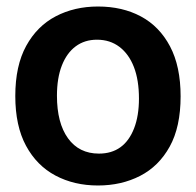

<svg xmlns="http://www.w3.org/2000/svg" viewBox="-20 -556 602 590"><path d="M281 14Q208 14 150.5 -16.5Q93 -47 60 -108Q27 -169 27 -261Q27 -354 60.5 -415Q94 -476 151.5 -506Q209 -536 281 -536Q356 -536 413 -505.5Q470 -475 502.5 -413.5Q535 -352 535 -260Q535 -166 501.5 -105.5Q468 -45 410.5 -15.5Q353 14 281 14ZM284 -84Q323 -84 350 -103.5Q377 -123 392 -161.5Q407 -200 407 -253Q407 -310 391.5 -350Q376 -390 347 -412Q318 -434 278 -434Q240 -434 212.5 -413.5Q185 -393 170 -354.5Q155 -316 155 -262Q155 -178 189 -131Q223 -84 284 -84Z"/></svg>

Font: Bricolage Grotesque 96pt ExtraBold 96pt SemiBold
Style: Regular
Weight: 600
Version: Version 1.001;gftools[0.9.33.dev8+g029e19f]